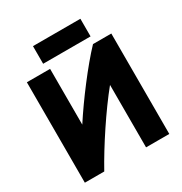

<svg xmlns="http://www.w3.org/2000/svg" viewBox="-206 -1044 1153 1217"><g transform="rotate(-30 370.5 -436.0)"><path d="M204 21H62V-714H232V-306C318 -439 449 -612 546 -714H680V21H510V-436C408 -311 282 -120 204 21ZM557 -764H210V-893H557Z"/></g></svg>

Font: Repo ExtraBold
Style: Bold
Weight: 700
Designer: Stefan Peev
Foundry: Context Ltd
Version: Version 1.502